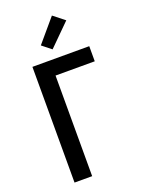

<svg xmlns="http://www.w3.org/2000/svg" viewBox="-179 -1064 857 1146"><g transform="rotate(-20 250.0 -491.5)"><path d="M88 0V-735H449V-639H200V0ZM237 -792 179 -838 302 -983 373 -927Z"/></g></svg>

Font: Iosevka Algr
Style: Bold
Weight: 700
Monospace: yes
Designer: Belleve Invis
Foundry: Belleve Invis
Version: Version 26.0.2; ttfautohint (v1.8.3)